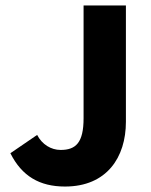

<svg xmlns="http://www.w3.org/2000/svg" viewBox="-20 -671 552 703"><path d="M218 12C371 12 441 -95 441 -225V-651H286V-238C286 -149 258 -122 202 -122C167 -122 134 -142 116 -177L18 -110C60 -26 125 12 218 12Z"/></svg>

Font: DAIFUKU Sans
Style: Bold
Weight: 700
Designer: Original font ‘Source Han Sans JP’ : Paul D. Hunt
Foundry: Daifuku
Version: Version 1.000